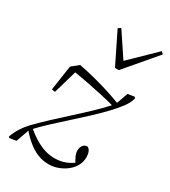

<svg xmlns="http://www.w3.org/2000/svg" viewBox="-186 -826 831 941"><g transform="rotate(30 229.5 -356.0)"><path d="M243 23Q210 23 181 11.5Q152 0 124 -22.5Q96 -45 66 -81L79 -97Q114 -68 143 -50.5Q172 -33 199 -25Q226 -17 255 -17Q276 -17 295.5 -22Q315 -27 332 -36Q349 -45 363 -57L366 -45L358 -41Q345 -63 338.5 -77Q332 -91 332 -106Q332 -124 340.5 -135.5Q349 -147 364 -148Q376 -144 381.5 -130.5Q387 -117 387 -98Q387 -73 375 -51Q363 -29 342 -12.5Q321 4 295.5 13.5Q270 23 243 23ZM50 2 12 8 7 2Q18 -28 33.5 -52Q49 -76 68 -96Q104 -133 141.5 -168Q179 -203 219 -239Q259 -275 299.5 -313.5Q340 -352 380 -396L406 -469L443 -475L449 -469Q442 -441 422.5 -415Q403 -389 376 -360Q342 -324 305.5 -290Q269 -256 230.5 -221.5Q192 -187 153 -151Q114 -115 77 -75ZM74 -303 95 -444 134 -476Q181 -467 223.5 -456Q266 -445 307.5 -432Q349 -419 393 -402L379 -380Q332 -393 290 -402Q248 -411 205 -419.5Q162 -428 110 -436L138 -456L93 -300ZM218 -734 318 -584H292L447 -735L459 -723L311 -549H289L203 -724Z"/></g></svg>

Font: Source Serif 4 36pt Light
Style: Italic
Weight: 300
Italic angle: -12°
Designer: Frank Grießhammer
Foundry: Adobe Systems Incorporated
Version: Version 4.004;hotconv 1.0.116;makeotfexe 2.5.65601